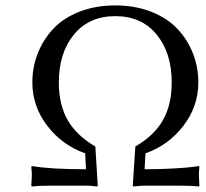

<svg xmlns="http://www.w3.org/2000/svg" viewBox="-20 -678 751 701"><path d="M704.1 -377Q704.1 -289.6 649.4 -218.5Q594.7 -147.5 511.2 -118.2L507.8 -60.1Q565.9 -60.1 615.5 -63Q665 -65.9 685.5 -68.8L706.1 -71.8L708 -67.9Q706.1 -52.2 706.1 -39.1Q706.1 -28.3 708 0L706.1 2.9Q681.6 0 646 0H501Q491.2 0 467.8 2.9L464.8 0L474.1 -143.1Q543 -183.1 575 -239.5Q606.9 -295.9 606.9 -377Q606.9 -484.9 551.8 -552Q496.6 -619.1 400.9 -619.1Q305.2 -619.1 250 -552Q194.8 -484.9 194.8 -377Q194.8 -295.9 227.1 -239.5Q259.3 -183.1 328.1 -143.1L336.9 0L334 2.9Q310.5 0 300.8 0H155.8Q120.1 0 96.2 2.9L94.2 0Q96.2 -28.3 96.2 -39.1Q96.2 -52.2 94.2 -67.9L96.2 -71.8Q163.6 -60.1 293.9 -60.1L291 -118.2Q207.5 -147.5 152.8 -218.5Q98.1 -289.6 98.1 -377Q98.1 -433.1 117.9 -483.4Q137.7 -533.7 174.6 -573Q211.4 -612.3 270 -635.3Q328.6 -658.2 400.9 -658.2Q473.1 -658.2 531.7 -635.3Q590.3 -612.3 627.4 -573Q664.6 -533.7 684.3 -483.4Q704.1 -433.1 704.1 -377Z"/></svg>

Font: Linear Smooth
Style: Regular
Weight: 400
Designer: Philipp H. Poll, Flanker
Foundry: Philipp H. Poll, reworked by Flanker
Version: Version 1.061 | FøM Fix